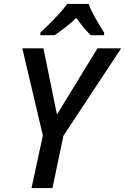

<svg xmlns="http://www.w3.org/2000/svg" viewBox="-20 -961 639 981"><path d="M141 0 199 -269 94 -714H202L271 -376L478 -714H599L304 -267L248 0ZM186 -794Q204 -811 230.5 -837Q257 -863 282.5 -891Q308 -919 323 -941H433Q442 -916 456 -889.5Q470 -863 485 -838.5Q500 -814 512 -794V-781H443Q433 -792 420 -806Q407 -820 394.5 -836.5Q382 -853 370 -869Q342 -843 313.5 -821Q285 -799 259 -781H186Z"/></svg>

Font: Noto Sans Display Medium
Style: Italic
Weight: 500
Italic angle: -12°
Designer: Monotype Design Team
Foundry: Monotype Imaging Inc.
Version: Version 2.003